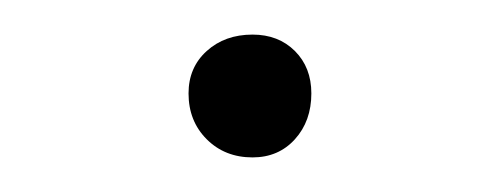

<svg xmlns="http://www.w3.org/2000/svg" viewBox="-20 -364 289 111"><path d="M126 -273Q110 -273 99.5 -283.5Q89 -294 89 -310Q89 -325 99.5 -334.5Q110 -344 126 -344Q141 -344 150.5 -334.5Q160 -325 160 -310Q160 -294 150.5 -283.5Q141 -273 126 -273Z"/></svg>

Font: Grandiflora One
Style: Regular
Weight: 400
Designer: Haesung Cho
Foundry: JAMO
Version: Version 1.000; ttfautohint (v1.8.4.7-5d5b);gftools[0.9.28]